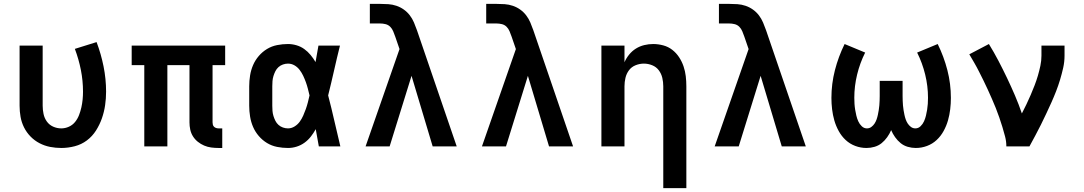

<svg xmlns="http://www.w3.org/2000/svg" viewBox="-20 -755 5590 990"><path d="M296 8Q267 8 238.5 2.5Q210 -3 184 -16.5Q158 -30 137.5 -51Q117 -72 104 -98Q91 -124 86 -152.5Q81 -181 81 -210V-520H200V-210Q200 -189 204.5 -167.5Q209 -146 221.5 -128.5Q234 -111 254 -102Q274 -93 296 -93Q316 -93 335 -101.5Q354 -110 367 -126Q380 -142 387.5 -161.5Q395 -181 399.5 -201Q404 -221 406 -241.5Q408 -262 408 -282Q408 -339 397 -394.5Q386 -450 366 -503L478 -538Q501 -477 514 -412.5Q527 -348 527 -282Q527 -247 522 -212.5Q517 -178 505.5 -145Q494 -112 475 -82Q456 -52 428 -31Q400 -10 365.5 -1Q331 8 296 8Z M1107 8Q1088 8 1069 5.5Q1050 3 1032.5 -4.5Q1015 -12 1000 -24Q985 -36 975 -52Q965 -68 961 -86.5Q957 -105 957 -124V-419H843V0H724V-419H659V-520H1141V-419H1076V-124Q1076 -118 1077.5 -112Q1079 -106 1083.5 -101.5Q1088 -97 1094.5 -95Q1101 -93 1107 -93H1126V8Z M1465 8Q1437 8 1409 2.5Q1381 -3 1357 -17.5Q1333 -32 1314.5 -53.5Q1296 -75 1285 -100.5Q1274 -126 1269.5 -154Q1265 -182 1265 -210V-310Q1265 -338 1269.5 -366Q1274 -394 1285 -419.5Q1296 -445 1314.5 -466.5Q1333 -488 1357 -502.5Q1381 -517 1409 -522.5Q1437 -528 1465 -528Q1487 -528 1509 -521.5Q1531 -515 1549 -502Q1567 -489 1581.5 -471.5Q1596 -454 1607 -435Q1611 -456 1614.5 -477.5Q1618 -499 1622 -520H1733Q1717 -456 1702.5 -391.5Q1688 -327 1672 -263Q1689 -198 1704 -132Q1719 -66 1735 0H1624Q1620 -22 1616 -44.5Q1612 -67 1608 -89Q1597 -69 1583 -51Q1569 -33 1550.5 -19.5Q1532 -6 1510 1Q1488 8 1465 8ZM1465 -93Q1483 -93 1499 -103Q1515 -113 1525.5 -127.5Q1536 -142 1543.5 -159Q1551 -176 1557 -193Q1563 -210 1567.5 -227.5Q1572 -245 1576 -263Q1572 -280 1567.5 -297.5Q1563 -315 1557 -331.5Q1551 -348 1543.5 -364Q1536 -380 1525 -394.5Q1514 -409 1498.5 -418Q1483 -427 1465 -427Q1452 -427 1439 -422.5Q1426 -418 1416 -409Q1406 -400 1400 -388Q1394 -376 1390 -363Q1386 -350 1385 -336.5Q1384 -323 1384 -310V-210Q1384 -197 1385 -183.5Q1386 -170 1390 -157Q1394 -144 1400 -132Q1406 -120 1416 -111Q1426 -102 1439 -97.5Q1452 -93 1465 -93Z M1865 0 2040 -502 2018 -566Q2013 -580 2007.5 -593.5Q2002 -607 1992 -617Q1982 -627 1968 -630.5Q1954 -634 1939 -634H1887V-735H1939Q1961 -735 1982.5 -733.5Q2004 -732 2024.5 -725Q2045 -718 2062.5 -705.5Q2080 -693 2093 -676Q2106 -659 2114.5 -639Q2123 -619 2130 -599L2335 0H2211L2102 -364L1989 0Z M2465 0 2640 -502 2618 -566Q2613 -580 2607.5 -593.5Q2602 -607 2592 -617Q2582 -627 2568 -630.5Q2554 -634 2539 -634H2487V-735H2539Q2561 -735 2582.5 -733.5Q2604 -732 2624.5 -725Q2645 -718 2662.5 -705.5Q2680 -693 2693 -676Q2706 -659 2714.5 -639Q2723 -619 2730 -599L2935 0H2811L2702 -364L2589 0Z M3400 215V-310Q3400 -332 3395 -353.5Q3390 -375 3377 -392.5Q3364 -410 3343 -418.5Q3322 -427 3300 -427Q3278 -427 3257 -418.5Q3236 -410 3223 -392.5Q3210 -375 3205 -353.5Q3200 -332 3200 -310V0H3081V-520H3200V-434Q3209 -455 3224 -473.5Q3239 -492 3259 -504.5Q3279 -517 3302 -522.5Q3325 -528 3348 -528Q3374 -528 3400 -521Q3426 -514 3446.5 -498Q3467 -482 3481.5 -460Q3496 -438 3504.5 -413Q3513 -388 3516 -362Q3519 -336 3519 -310V215Z M3665 0 3840 -502 3818 -566Q3813 -580 3807.5 -593.5Q3802 -607 3792 -617Q3782 -627 3768 -630.5Q3754 -634 3739 -634H3687V-735H3739Q3761 -735 3782.5 -733.5Q3804 -732 3824.5 -725Q3845 -718 3862.5 -705.5Q3880 -693 3893 -676Q3906 -659 3914.5 -639Q3923 -619 3930 -599L4135 0H4011L3902 -364L3789 0Z M4448 8Q4418 8 4390 -2.5Q4362 -13 4340.5 -33Q4319 -53 4304.5 -79.5Q4290 -106 4282 -134Q4274 -162 4270.5 -191.5Q4267 -221 4267 -250Q4267 -323 4285 -393Q4303 -463 4335 -528L4441 -484Q4414 -430 4399.5 -370.5Q4385 -311 4385 -251Q4385 -235 4386 -219.5Q4387 -204 4389.5 -189Q4392 -174 4395.5 -159Q4399 -144 4405.5 -129.5Q4412 -115 4423.5 -104Q4435 -93 4450 -93Q4463 -93 4473 -100.5Q4483 -108 4489.5 -118Q4496 -128 4500 -139.5Q4504 -151 4506.5 -163Q4509 -175 4511 -187Q4513 -199 4514 -211Q4515 -223 4515.5 -235.5Q4516 -248 4516 -260V-338H4634V-260Q4634 -248 4634.5 -235.5Q4635 -223 4636 -211Q4637 -199 4639 -187Q4641 -175 4643.5 -163Q4646 -151 4650 -139.5Q4654 -128 4660.5 -118Q4667 -108 4677 -100.5Q4687 -93 4700 -93Q4715 -93 4726.5 -104Q4738 -115 4744.5 -129.5Q4751 -144 4754.5 -159Q4758 -174 4760.5 -189Q4763 -204 4764 -219.5Q4765 -235 4765 -251Q4765 -311 4750.5 -370.5Q4736 -430 4709 -484L4815 -528Q4847 -463 4865 -393Q4883 -323 4883 -250Q4883 -221 4879.5 -191.5Q4876 -162 4868 -134Q4860 -106 4845.5 -79.5Q4831 -53 4809.5 -33Q4788 -13 4760 -2.5Q4732 8 4702 8Q4681 8 4660.5 2Q4640 -4 4624 -17Q4608 -30 4595.5 -47.5Q4583 -65 4575 -84Q4567 -65 4554.5 -47.5Q4542 -30 4526 -17Q4510 -4 4489.5 2Q4469 8 4448 8Z M5169 0Q5169 -26 5162.5 -51Q5156 -76 5148.5 -100.5Q5141 -125 5132.5 -149.5Q5124 -174 5114.5 -198Q5105 -222 5094.5 -245.5Q5084 -269 5073.5 -292.5Q5063 -316 5051.5 -339Q5040 -362 5028.5 -385Q5017 -408 5004 -430.5Q4991 -453 4978 -475L5079 -528Q5105 -486 5128 -442Q5151 -398 5172.5 -353Q5194 -308 5213.5 -262.5Q5233 -217 5249 -170Q5261 -193 5272.5 -217Q5284 -241 5294.5 -265.5Q5305 -290 5314.5 -314.5Q5324 -339 5331.5 -364.5Q5339 -390 5344.5 -416Q5350 -442 5350 -468V-520H5469V-468Q5469 -436 5462 -405Q5455 -374 5446 -344Q5437 -314 5425.5 -284.5Q5414 -255 5401 -226Q5388 -197 5374.5 -168.5Q5361 -140 5347 -111.5Q5333 -83 5318 -55.5Q5303 -28 5288 0Z"/></svg>

Font: Iosevka Aile
Style: Bold
Weight: 700
Designer: Belleve Invis
Foundry: Belleve Invis
Version: Version 28.0.1; ttfautohint (v1.8.4)